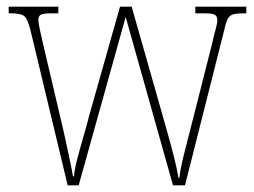

<svg xmlns="http://www.w3.org/2000/svg" viewBox="-20 -556 762 576"><path d="M72 -463Q63 -499 53 -507.5Q43 -516 13 -516H6V-536H155V-516H133Q107 -516 101 -511Q95 -506 95 -496Q95 -489 100 -465Q105 -441 109 -425L161 -204Q167 -180 174.5 -145.5Q182 -111 189 -78Q196 -45 199 -27H202Q203 -45 211.5 -78Q220 -111 230.5 -146.5Q241 -182 247 -207L340 -536H375L464 -223Q471 -198 482 -159.5Q493 -121 502.5 -83Q512 -45 515 -23H518Q522 -54 533.5 -99.5Q545 -145 561 -207L617 -428Q622 -451 627 -468.5Q632 -486 632 -496Q632 -506 625.5 -511Q619 -516 594 -516H566V-536H719V-516H711Q690 -516 679.5 -513Q669 -510 663.5 -500Q658 -490 653 -467L535 0H499L357 -505L216 0H183Z"/></svg>

Font: Noto Serif Thai Condensed Thin
Style: Regular
Weight: 100
Width: 3
Designer: Monotype Design Team
Foundry: Monotype Imaging Inc.
Version: Version 2.001; ttfautohint (v1.8.4.7-5d5b)